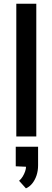

<svg xmlns="http://www.w3.org/2000/svg" viewBox="-20 -740 282 1041"><path d="M68.4 0V-719.7H176.8V0ZM120.6 281.2 83.5 240.2Q94.7 231 103 217.3Q111.3 203.6 116.2 189.5Q121.1 175.3 121.1 164.1L65.4 161.6V55.7H186.5V156.2Q186.5 186 178 211.4Q169.4 236.8 154.5 255.1Q139.6 273.4 120.6 281.2Z"/></svg>

Font: Pontano Sans
Style: Bold
Weight: 700
Designer: Vernon Adams
Foundry: Vernon Adams
Version: Version 2.001